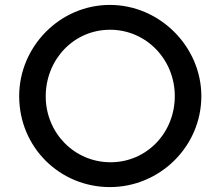

<svg xmlns="http://www.w3.org/2000/svg" viewBox="-20 -753 896 781"><path d="M58 -362C58 -154 223 8 427 8C630 8 799 -157 799 -362C799 -563 630 -733 427 -733C223 -733 58 -563 58 -362ZM166 -361C166 -510 279 -632 428 -632C574 -632 691 -512 691 -362C691 -212 576 -93 430 -93C282 -93 166 -213 166 -361Z"/></svg>

Font: Reem Kufi
Style: Regular
Weight: 400
Designer: Khaled Hosny
Version: Version 0.007